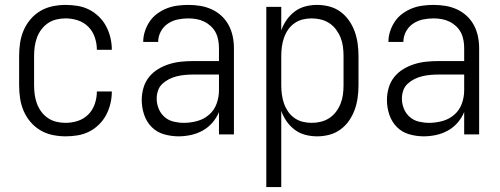

<svg xmlns="http://www.w3.org/2000/svg" viewBox="-20 -548 2040 783"><path d="M247 8Q221 8 194.5 2.5Q168 -3 145 -16.5Q122 -30 104.5 -50.5Q87 -71 76.5 -95.5Q66 -120 62 -146.5Q58 -173 58 -200V-320Q58 -347 62 -373.5Q66 -400 76.5 -424.5Q87 -449 104.5 -469.5Q122 -490 145 -503.5Q168 -517 194.5 -522.5Q221 -528 247 -528Q272 -528 296.5 -524Q321 -520 343 -509Q365 -498 383 -480.5Q401 -463 412.5 -441.5Q424 -420 430 -395.5Q436 -371 436 -346Q436 -346 436 -345.5Q436 -345 436 -345H375Q375 -345 375 -345.5Q375 -346 375 -346Q375 -371 366.5 -396Q358 -421 340 -439Q322 -457 297.5 -465Q273 -473 247 -473Q228 -473 209.5 -468.5Q191 -464 175.5 -453.5Q160 -443 148.5 -427.5Q137 -412 130.5 -394Q124 -376 121.5 -357.5Q119 -339 119 -320V-200Q119 -181 121.5 -162.5Q124 -144 130.5 -126Q137 -108 148.5 -92.5Q160 -77 175.5 -66.5Q191 -56 209.5 -51.5Q228 -47 247 -47Q273 -47 297.5 -55Q322 -63 340 -81Q358 -99 366.5 -124Q375 -149 375 -174Q375 -174 375 -174.5Q375 -175 375 -175H436Q436 -175 436 -174.5Q436 -174 436 -174Q436 -149 430 -124.5Q424 -100 412.5 -78.5Q401 -57 383 -39.5Q365 -22 343 -11Q321 0 296.5 4Q272 8 247 8Z M708 8Q678 8 648.5 -0.5Q619 -9 598 -30.5Q577 -52 567.5 -81Q558 -110 558 -140Q558 -165 565 -189.5Q572 -214 587.5 -233.5Q603 -253 624.5 -266Q646 -279 670 -286.5Q694 -294 718.5 -296.5Q743 -299 768 -299H873V-352Q873 -368 870 -384.5Q867 -401 859.5 -415.5Q852 -430 839.5 -441.5Q827 -453 812.5 -460Q798 -467 781.5 -470Q765 -473 748 -473Q726 -473 704.5 -468.5Q683 -464 664.5 -451.5Q646 -439 635.5 -419Q625 -399 625 -377H564Q564 -399 571 -420.5Q578 -442 590.5 -460.5Q603 -479 621.5 -492.5Q640 -506 660.5 -514Q681 -522 703.5 -525Q726 -528 748 -528Q773 -528 797 -524Q821 -520 843 -510Q865 -500 883 -483.5Q901 -467 912.5 -445.5Q924 -424 929 -400Q934 -376 934 -352V0H873V-91Q863 -67 846 -47.5Q829 -28 806.5 -15.5Q784 -3 758.5 2.5Q733 8 708 8ZM730 -47Q757 -47 784.5 -54.5Q812 -62 833 -80.5Q854 -99 863.5 -125.5Q873 -152 873 -180V-244H768Q752 -244 735 -242.5Q718 -241 701.5 -237Q685 -233 670 -225.5Q655 -218 642.5 -206.5Q630 -195 624.5 -179Q619 -163 619 -146Q619 -125 627 -105Q635 -85 651 -71Q667 -57 688 -52Q709 -47 730 -47Z M1066 215V-520H1127V-424Q1135 -447 1149 -467Q1163 -487 1182.5 -501.5Q1202 -516 1225.5 -522Q1249 -528 1273 -528Q1299 -528 1323.5 -521.5Q1348 -515 1368.5 -500Q1389 -485 1403.5 -464Q1418 -443 1426.5 -419.5Q1435 -396 1438.5 -370.5Q1442 -345 1442 -320V-200Q1442 -175 1438.5 -149.5Q1435 -124 1426.5 -100.5Q1418 -77 1403.5 -56Q1389 -35 1368.5 -20Q1348 -5 1323.5 1.5Q1299 8 1273 8Q1249 8 1225.5 2Q1202 -4 1182.5 -18.5Q1163 -33 1149 -53Q1135 -73 1127 -96V215ZM1251 -47Q1270 -47 1288.5 -51.5Q1307 -56 1323 -66.5Q1339 -77 1350.5 -92.5Q1362 -108 1369 -125.5Q1376 -143 1378.5 -162Q1381 -181 1381 -200V-320Q1381 -339 1378.5 -358Q1376 -377 1369 -394.5Q1362 -412 1350.5 -427.5Q1339 -443 1323 -453.5Q1307 -464 1288.5 -468.5Q1270 -473 1251 -473Q1232 -473 1214 -468.5Q1196 -464 1180.5 -453Q1165 -442 1154.5 -426.5Q1144 -411 1138 -393.5Q1132 -376 1129.5 -357.5Q1127 -339 1127 -320V-200Q1127 -181 1129.5 -162.5Q1132 -144 1138 -126.5Q1144 -109 1154.5 -93.5Q1165 -78 1180.5 -67Q1196 -56 1214 -51.5Q1232 -47 1251 -47Z M1708 8Q1678 8 1648.5 -0.5Q1619 -9 1598 -30.5Q1577 -52 1567.5 -81Q1558 -110 1558 -140Q1558 -165 1565 -189.5Q1572 -214 1587.5 -233.5Q1603 -253 1624.5 -266Q1646 -279 1670 -286.5Q1694 -294 1718.5 -296.5Q1743 -299 1768 -299H1873V-352Q1873 -368 1870 -384.5Q1867 -401 1859.5 -415.5Q1852 -430 1839.5 -441.5Q1827 -453 1812.5 -460Q1798 -467 1781.5 -470Q1765 -473 1748 -473Q1726 -473 1704.5 -468.5Q1683 -464 1664.5 -451.5Q1646 -439 1635.5 -419Q1625 -399 1625 -377H1564Q1564 -399 1571 -420.5Q1578 -442 1590.5 -460.5Q1603 -479 1621.5 -492.5Q1640 -506 1660.5 -514Q1681 -522 1703.5 -525Q1726 -528 1748 -528Q1773 -528 1797 -524Q1821 -520 1843 -510Q1865 -500 1883 -483.5Q1901 -467 1912.5 -445.5Q1924 -424 1929 -400Q1934 -376 1934 -352V0H1873V-91Q1863 -67 1846 -47.5Q1829 -28 1806.5 -15.5Q1784 -3 1758.5 2.5Q1733 8 1708 8ZM1730 -47Q1757 -47 1784.5 -54.5Q1812 -62 1833 -80.5Q1854 -99 1863.5 -125.5Q1873 -152 1873 -180V-244H1768Q1752 -244 1735 -242.5Q1718 -241 1701.5 -237Q1685 -233 1670 -225.5Q1655 -218 1642.5 -206.5Q1630 -195 1624.5 -179Q1619 -163 1619 -146Q1619 -125 1627 -105Q1635 -85 1651 -71Q1667 -57 1688 -52Q1709 -47 1730 -47Z"/></svg>

Font: Iosevka SS04 Light
Style: Regular
Weight: 300
Monospace: yes
Designer: Belleve Invis
Foundry: Belleve Invis
Version: Version 19.0.0; ttfautohint (v1.8.4)